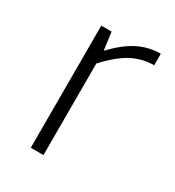

<svg xmlns="http://www.w3.org/2000/svg" viewBox="-137 -624 647 708"><g transform="rotate(30 186.0 -270.0)"><path d="M342 -540V-491Q295 -491 251.5 -469.5Q208 -448 154 -390V0H100V-520H144L154 -444Q203 -496 248 -518Q293 -540 342 -540Z"/></g></svg>

Font: Martel Sans ExtraLight
Style: Regular
Weight: 275
Designer: Dan Reynolds and Mathieu Réguer
Foundry: Dan Reynolds and Mathieu Réguer
Version: Version 1.002; ttfautohint (v1.1) -l 5 -r 5 -G 72 -x 0 -D la